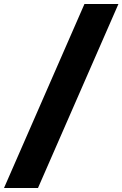

<svg xmlns="http://www.w3.org/2000/svg" viewBox="-86 -828 609 955"><path d="M503 -808 103 107H-66L334 -808Z"/></svg>

Font: Gontserrat ExtraBold
Style: Italic
Weight: 800
Italic angle: -11.3°
Designer: Julieta Ulanovsky
Foundry: Julieta Ulanovsky
Version: Version 6.001